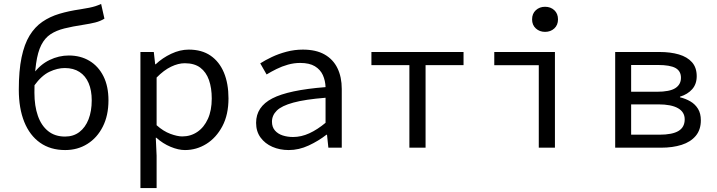

<svg xmlns="http://www.w3.org/2000/svg" viewBox="-20 -750 3640 975"><path d="M311.1 12Q236.4 12 183.7 -25.1Q131 -62.2 103.2 -131Q75.5 -199.7 75.5 -294.5Q75.5 -391.3 89.5 -458.6Q103.6 -526 130.3 -569.6Q157.1 -613.2 195.1 -639.3Q233.2 -665.5 281.4 -679.9Q329.5 -694.3 386.4 -702.5Q415.5 -707.2 433.1 -710.7Q450.7 -714.3 464.4 -718.6Q478.1 -723 493.5 -730L510.3 -655.3Q490 -642.5 463.3 -635.8Q436.6 -629.2 403.5 -624.2Q348.6 -615.9 307.1 -605.6Q265.7 -595.3 236.6 -576.1Q207.6 -556.9 189.6 -521.4Q171.5 -485.9 163.2 -427Q154.8 -368.2 154.8 -279.1Q154.8 -211.9 172.3 -162Q189.7 -112.1 224.4 -84.3Q259 -56.5 310.3 -56.5Q352.9 -56.5 383.2 -79.6Q413.5 -102.8 429.7 -144.3Q445.8 -185.8 445.8 -240.7Q445.8 -291 430.1 -327.9Q414.3 -364.8 383.8 -384.6Q353.3 -404.5 308.7 -404.5Q271.5 -404.5 231.5 -385.7Q191.4 -367 153.5 -315L150.6 -376.7Q184.3 -422.5 231.6 -445.3Q278.8 -468.2 329.5 -468.2Q388.9 -468.2 434.3 -441Q479.7 -413.8 505.3 -362.8Q530.8 -311.8 530.8 -240.7Q530.8 -163.5 502 -106.8Q473.3 -50.1 423.7 -19.1Q374.1 12 311.1 12Z M693.1 205.1V-486.1H761L768 -423.7H770.7Q804.8 -456 849.5 -477Q894.2 -498.1 938.5 -498.1Q1004.6 -498.1 1049.2 -467.5Q1093.8 -437 1117.1 -381.3Q1140.3 -325.5 1140.3 -250.4Q1140.3 -167.6 1109.2 -109Q1078 -50.4 1028 -19.2Q977.9 12 919.1 12Q885.8 12 846.3 -4.5Q806.7 -21 773.9 -50.6H771.1L775.3 40.5V205.1ZM905.3 -57.2Q948.4 -57.2 982.3 -80.3Q1016.2 -103.3 1035.8 -146.5Q1055.3 -189.7 1055.3 -249.7Q1055.3 -303.3 1041.1 -343.7Q1026.9 -384 997 -406.5Q967.1 -428.9 918.1 -428.9Q885.5 -428.9 848.9 -411.4Q812.3 -393.9 775.3 -356.2V-114.1Q809.7 -83.4 845.2 -70.3Q880.7 -57.2 905.3 -57.2Z M1446.3 12Q1400.7 12 1363.1 -4.4Q1325.5 -20.9 1303 -51.8Q1280.5 -82.7 1280.5 -126.2Q1280.5 -207.7 1362.8 -250.3Q1445.1 -292.9 1633.2 -307.6Q1632.1 -340.7 1619.5 -368.7Q1606.8 -396.6 1579.1 -413.5Q1551.3 -430.4 1504.3 -430.4Q1472.6 -430.4 1442.1 -421.7Q1411.5 -413.1 1384.2 -399.5Q1356.8 -385.9 1333.8 -371.9L1301.6 -428.3Q1326.3 -444.2 1360.6 -460.5Q1394.8 -476.8 1435.2 -487.4Q1475.5 -498.1 1518.1 -498.1Q1584.7 -498.1 1628.3 -473.3Q1672 -448.5 1693.7 -403.6Q1715.5 -358.7 1715.5 -298.2V0H1647.5L1640.6 -65.9H1637.8Q1597.7 -34.5 1547.7 -11.2Q1497.8 12 1446.3 12ZM1468.2 -54.3Q1509.6 -54.3 1550.6 -73Q1591.7 -91.8 1633.2 -126.4V-253.6Q1529.2 -245.3 1469.7 -229Q1410.1 -212.7 1385.6 -188.4Q1361.1 -164.2 1361.1 -132Q1361.1 -104.6 1376.3 -87.2Q1391.4 -69.9 1415.8 -62.1Q1440.1 -54.3 1468.2 -54.3Z M2058.9 0V-419.1H1866.1V-486.1H2333.9V-419.1H2141.1V0Z M2716 0V-419H2490V-486H2798V0ZM2747.8 -588.2Q2720 -588.2 2701 -605.6Q2682 -623 2682 -651.6Q2682 -680.8 2701 -698.2Q2720 -715.6 2747.8 -715.6Q2776.2 -715.6 2794.9 -698.2Q2813.6 -680.8 2813.6 -651.6Q2813.6 -623 2794.9 -605.6Q2776.2 -588.2 2747.8 -588.2Z M3104 0V-486H3329Q3385 -486 3427.5 -473.5Q3470 -461 3494 -434Q3518 -407 3518 -363Q3518 -323 3495 -297Q3472 -271 3433 -259V-256Q3462 -249 3486 -235Q3510 -221 3524.5 -197.5Q3539 -174 3539 -139Q3539 -91 3513 -60Q3487 -29 3441.5 -14.5Q3396 0 3337 0ZM3185 -284H3315Q3381 -284 3409.5 -302.5Q3438 -321 3438 -355Q3438 -389 3410.5 -404.5Q3383 -420 3321 -420H3185ZM3185 -66H3328Q3394 -66 3425.5 -85Q3457 -104 3457 -144Q3457 -181 3423 -200.5Q3389 -220 3323 -220H3185Z"/></svg>

Font: Source Code Pro ExtraLight
Style: Regular
Weight: 200
Monospace: yes
Designer: Paul D. Hunt, Teo Tuominen
Foundry: Adobe
Version: Version 1.026;hotconv 1.1.0;makeotfexe 2.6.0